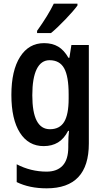

<svg xmlns="http://www.w3.org/2000/svg" viewBox="-20 -786 569 1046"><path d="M353 -471H358L369 -541H464V-4Q464 240 234 240Q140 240 71 206V109Q148 149 234 149Q291 149 321.5 116Q352 83 352 16V1Q352 -44 356 -73H351Q329 -30 296 -10Q263 10 218 10Q135 10 88.5 -63Q42 -136 42 -269Q42 -402 89.5 -476.5Q137 -551 220 -551Q265 -551 297 -532Q329 -513 353 -471ZM156 -267Q156 -82 252 -82Q305 -82 329.5 -122Q354 -162 354 -249V-272Q354 -370 329.5 -414Q305 -458 250 -458Q204 -458 180 -409.5Q156 -361 156 -267ZM402 -756Q381 -727 336.5 -680.5Q292 -634 258 -606H182V-618Q242 -702 273 -766H402Z"/></svg>

Font: Noto Sans Display Medium Narrow
Style: Regular
Weight: 500
Width: 4
Designer: Monotype Design team
Foundry: Monotype Imaging Inc.
Version: Version 1.000